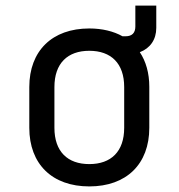

<svg xmlns="http://www.w3.org/2000/svg" viewBox="-20 -660 640 688"><path d="M540 -640H465V-565C465 -542 453 -530 430 -530H419C387 -548 346 -558 300 -558C167 -558 85 -478 85 -348V-202C85 -72 167 8 300 8C433 8 515 -72 515 -202V-349C515 -398 503 -440 481 -473C518 -487 540 -518 540 -560ZM425 -202C425 -117 378 -72 300 -72C222 -72 175 -117 175 -202V-348C175 -433 222 -478 300 -478C378 -478 425 -433 425 -348Z"/></svg>

Font: Tekne LDO
Style: Regular
Weight: 400
Monospace: yes
Designer: Alessio Laiso, Mario Rullo, Paolo Rosset
Foundry: Alessio Laiso
Version: Version 1.000;hotconv 1.0.109;makeotfexe 2.5.65596